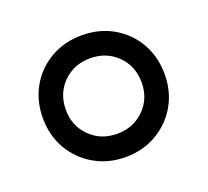

<svg xmlns="http://www.w3.org/2000/svg" viewBox="-78 -885 629 581"><g transform="rotate(-20 236.0 -594.0)"><path d="M236 -398Q180 -398 135.5 -424Q91 -450 65.5 -494Q40 -538 40 -594Q40 -650 65.5 -694.5Q91 -739 135.5 -764.5Q180 -790 236 -790Q292 -790 336.5 -764.5Q381 -739 406.5 -694.5Q432 -650 432 -594Q432 -538 406.5 -494Q381 -450 336.5 -424Q292 -398 236 -398ZM236 -473Q288 -473 323 -507.5Q358 -542 358 -594Q358 -647 323 -681.5Q288 -716 236 -716Q184 -716 149 -681.5Q114 -647 114 -594Q114 -542 149 -507.5Q184 -473 236 -473Z"/></g></svg>

Font: Comfortaa
Style: Regular
Weight: 400
Designer: Johan Aakerlund
Foundry: Johan Aakerlund
Version: Version 3.104; ttfautohint (v1.8.1.43-b0c9)